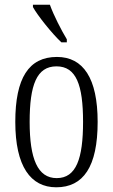

<svg xmlns="http://www.w3.org/2000/svg" viewBox="-20 -786 479 816"><path d="M241 -606H264V-619C241 -657 208 -721 192 -766H120V-756C139 -721 202 -642 241 -606ZM219 10C334 10 395 -77 395 -268C395 -453 334 -544 222 -544C102 -544 45 -454 45 -268C45 -79 110 10 219 10ZM221 -29C140 -29 106 -111 106 -268C106 -425 136 -504 220 -504C304 -504 333 -425 333 -268C333 -112 304 -29 221 -29Z"/></svg>

Font: Noto Serif Tamil ExtraCondensed Light
Style: Italic
Weight: 300
Width: 2
Italic angle: -12°
Designer: Indian Type Foundry, Tom Grace, and the Monotype Design Team
Foundry: Monotype Imaging Inc.
Version: Version 2.003